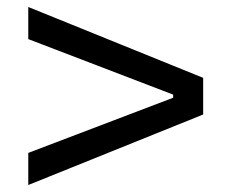

<svg xmlns="http://www.w3.org/2000/svg" viewBox="-20 -640 687 550"><path d="M61 -110V-202L476 -360V-369L61 -528V-620L562 -417V-312Z"/></svg>

Font: Hubot Sans Condensed ExtraLight
Style: Regular
Weight: 400
Version: Version 2.000